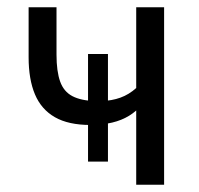

<svg xmlns="http://www.w3.org/2000/svg" viewBox="-20 -510 548 530"><path d="M356 0V-205Q338 -189 314.5 -179.5Q291 -170 262 -167L278 -181V-64H223V-181L230 -165Q169 -165 131.5 -186.5Q94 -208 76.5 -249.5Q59 -291 59 -352V-490H136V-359Q136 -313 146 -285Q156 -257 180 -244.5Q204 -232 244 -231L223 -221V-361H278V-221L260 -231Q289 -232 312.5 -240.5Q336 -249 356 -267V-490H433V0Z"/></svg>

Font: Nunito Sans 10pt Condensed
Style: Regular
Weight: 400
Width: 3
Designer: Vernon Adams
Foundry: Vernon Adams
Version: Version 3.101;gftools[0.9.27]